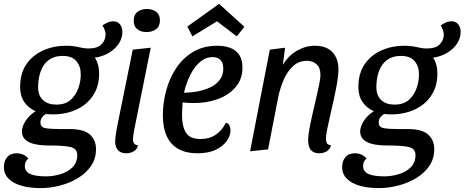

<svg xmlns="http://www.w3.org/2000/svg" viewBox="-47 -764 2376 982"><path d="M162 198Q121 198 86.5 191.5Q52 185 26.5 171.5Q1 158 -13 138Q-27 118 -27 91Q-27 60 -10.5 40Q6 20 38 20Q55 20 70 26Q85 32 98 47Q91 52 85.5 61.5Q80 71 80 85Q80 113 107 125.5Q134 138 189 138Q225 138 262 127Q299 116 323.5 92Q348 68 348 29Q348 -4 314 -12Q280 -20 201 -20Q161 -20 130 -27Q99 -34 82 -50Q65 -66 65 -93Q66 -119 85 -147.5Q104 -176 135 -195Q98 -212 77 -242.5Q56 -273 56 -319Q56 -389 88 -435.5Q120 -482 173.5 -506Q227 -530 290 -530Q318 -530 337.5 -526.5Q357 -523 372.5 -519.5Q388 -516 405 -516Q451 -516 471.5 -536.5Q492 -557 493 -586Q493 -608 477 -634Q490 -643 503.5 -649Q517 -655 533 -655Q555 -655 567 -639Q579 -623 579 -600Q579 -569 560.5 -541Q542 -513 510.5 -494Q479 -475 438 -469Q449 -453 454.5 -432.5Q460 -412 460 -387Q460 -322 428.5 -275Q397 -228 343.5 -203.5Q290 -179 224 -179Q214 -179 205 -179.5Q196 -180 187 -181Q176 -174 168 -163.5Q160 -153 160 -137Q160 -114 184 -109Q208 -104 257 -104H310Q381 -104 412.5 -76Q444 -48 444 -1Q444 48 418.5 85Q393 122 351.5 147Q310 172 260 185Q210 198 162 198ZM241 -229Q287 -229 314 -253Q341 -277 353.5 -312.5Q366 -348 366 -383Q366 -425 343.5 -451.5Q321 -478 274 -478Q240 -478 216 -465.5Q192 -453 177 -430.5Q162 -408 155 -379Q148 -350 148 -318Q148 -275 173 -252Q198 -229 241 -229Z M599 20Q571 20 556.5 4Q542 -12 542 -39Q542 -49 543.5 -62.5Q545 -76 547.5 -90.5Q550 -105 552.5 -118Q555 -131 557 -141L632 -510L724 -520L638 -93Q637 -85 635 -72Q633 -59 633 -51Q633 -37 639.5 -29.5Q646 -22 659 -21Q654 0 637 10Q620 20 599 20ZM702 -600Q674 -600 655.5 -614.5Q637 -629 637 -658Q637 -689 656.5 -703.5Q676 -718 704 -718Q733 -718 752 -703.5Q771 -689 771 -660Q771 -629 751 -614.5Q731 -600 702 -600Z M962 20Q906 20 866.5 -1.5Q827 -23 806.5 -66Q786 -109 786 -175Q786 -238 803 -301Q820 -364 854 -415.5Q888 -467 940.5 -498.5Q993 -530 1064 -530Q1102 -530 1131 -519Q1160 -508 1176.5 -483.5Q1193 -459 1193 -418Q1193 -358 1157 -317Q1121 -276 1063.5 -256Q1006 -236 941 -237Q928 -237 912 -238Q896 -239 887 -240Q886 -222 885 -205.5Q884 -189 884 -176Q884 -118 904 -85.5Q924 -53 979 -53Q1024 -53 1056.5 -75Q1089 -97 1108 -136Q1122 -134 1127 -121.5Q1132 -109 1132 -97Q1132 -71 1113.5 -44Q1095 -17 1057.5 1.5Q1020 20 962 20ZM894 -290Q928 -290 963 -296.5Q998 -303 1028 -317Q1058 -331 1076.5 -355Q1095 -379 1095 -413Q1095 -443 1080.5 -457.5Q1066 -472 1040 -472Q1009 -472 983.5 -453Q958 -434 940 -405Q922 -376 910.5 -345Q899 -314 894 -290ZM937 -578 911 -628 1073 -744H1074L1203 -627L1164 -578L1063 -655Z M1585 20Q1559 20 1544 4.5Q1529 -11 1529 -48Q1529 -70 1535.5 -105.5Q1542 -141 1551.5 -181.5Q1561 -222 1570 -261.5Q1579 -301 1585.5 -332.5Q1592 -364 1592 -380Q1592 -417 1572.5 -435Q1553 -453 1523 -453Q1481 -453 1451.5 -425.5Q1422 -398 1404 -356Q1386 -314 1377 -272L1324 0L1232 10L1333 -510L1411 -520L1400 -432Q1427 -479 1471.5 -504.5Q1516 -530 1563 -530Q1623 -530 1653.5 -497Q1684 -464 1684 -409Q1684 -381 1677.5 -342.5Q1671 -304 1661.5 -261Q1652 -218 1642.5 -177Q1633 -136 1626.5 -103.5Q1620 -71 1620 -54Q1620 -41 1624.5 -32Q1629 -23 1646 -21Q1641 0 1624 10Q1607 20 1585 20Z M1892 198Q1851 198 1816.5 191.5Q1782 185 1756.5 171.5Q1731 158 1717 138Q1703 118 1703 91Q1703 60 1719.5 40Q1736 20 1768 20Q1785 20 1800 26Q1815 32 1828 47Q1821 52 1815.5 61.5Q1810 71 1810 85Q1810 113 1837 125.5Q1864 138 1919 138Q1955 138 1992 127Q2029 116 2053.5 92Q2078 68 2078 29Q2078 -4 2044 -12Q2010 -20 1931 -20Q1891 -20 1860 -27Q1829 -34 1812 -50Q1795 -66 1795 -93Q1796 -119 1815 -147.5Q1834 -176 1865 -195Q1828 -212 1807 -242.5Q1786 -273 1786 -319Q1786 -389 1818 -435.5Q1850 -482 1903.5 -506Q1957 -530 2020 -530Q2048 -530 2067.5 -526.5Q2087 -523 2102.5 -519.5Q2118 -516 2135 -516Q2181 -516 2201.5 -536.5Q2222 -557 2223 -586Q2223 -608 2207 -634Q2220 -643 2233.5 -649Q2247 -655 2263 -655Q2285 -655 2297 -639Q2309 -623 2309 -600Q2309 -569 2290.5 -541Q2272 -513 2240.5 -494Q2209 -475 2168 -469Q2179 -453 2184.5 -432.5Q2190 -412 2190 -387Q2190 -322 2158.5 -275Q2127 -228 2073.5 -203.5Q2020 -179 1954 -179Q1944 -179 1935 -179.5Q1926 -180 1917 -181Q1906 -174 1898 -163.5Q1890 -153 1890 -137Q1890 -114 1914 -109Q1938 -104 1987 -104H2040Q2111 -104 2142.5 -76Q2174 -48 2174 -1Q2174 48 2148.5 85Q2123 122 2081.5 147Q2040 172 1990 185Q1940 198 1892 198ZM1971 -229Q2017 -229 2044 -253Q2071 -277 2083.5 -312.5Q2096 -348 2096 -383Q2096 -425 2073.5 -451.5Q2051 -478 2004 -478Q1970 -478 1946 -465.5Q1922 -453 1907 -430.5Q1892 -408 1885 -379Q1878 -350 1878 -318Q1878 -275 1903 -252Q1928 -229 1971 -229Z"/></svg>

Font: Sansita Swashed Light Light
Style: Regular
Weight: 300
Version: Version 1.003